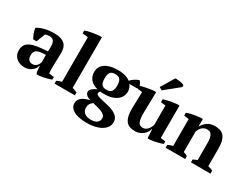

<svg xmlns="http://www.w3.org/2000/svg" viewBox="-89 -1407 2898 2260"><g transform="rotate(30 1359.5 -276.5)"><path d="M245 -68Q266 -68 281 -76Q296 -84 306.5 -95Q317 -106 322.5 -119Q328 -132 331 -142V-242Q284 -241 254 -236Q224 -231 207 -219.5Q190 -208 183.5 -190.5Q177 -173 177 -148Q177 -110 195 -89Q213 -68 245 -68ZM470 -145Q470 -123 470.5 -107Q471 -91 473 -73L542 -63V-28Q530 -22 509.5 -16Q489 -10 466.5 -4.5Q444 1 422 4.5Q400 8 383 10H349Q339 -13 337 -36Q335 -59 334 -92H329Q324 -72 312 -53.5Q300 -35 281.5 -20.5Q263 -6 238 3Q213 12 182 12Q149 12 121 2Q93 -8 72 -26Q51 -44 39 -69.5Q27 -95 27 -127Q27 -172 44 -201Q61 -230 97.5 -248.5Q134 -267 191.5 -276Q249 -285 331 -289Q334 -319 334 -343Q334 -389 324 -415Q309 -455 259 -455Q228 -455 202 -445L155 -325H111Q103 -337 95.5 -352.5Q88 -368 81.5 -385.5Q75 -403 70.5 -421Q66 -439 64 -456Q102 -482 162 -497Q222 -512 289 -512Q346 -512 382 -499.5Q418 -487 438.5 -465.5Q459 -444 467 -415Q475 -386 475 -353Q475 -293 472.5 -244.5Q470 -196 470 -145Z M864 0H588V-39Q621 -55 654 -63V-669L578 -677V-716Q591 -722 614 -728Q637 -734 663.5 -738.5Q690 -743 716.5 -746.5Q743 -750 764 -752H798V-63Q831 -55 864 -39Z M1067 -348Q1067 -296 1084.5 -269Q1102 -242 1153 -242Q1202 -242 1220.5 -269.5Q1239 -297 1239 -348Q1239 -402 1220 -428.5Q1201 -455 1153 -455Q1103 -455 1085 -429Q1067 -403 1067 -348ZM1279 76Q1279 49 1262.5 32.5Q1246 16 1220 5.5Q1194 -5 1161.5 -12.5Q1129 -20 1097 -30Q1071 -10 1060 10Q1049 30 1049 58Q1049 104 1080.5 129.5Q1112 155 1169 155Q1225 155 1252 131.5Q1279 108 1279 76ZM1153 -512Q1218 -512 1261 -498.5Q1304 -485 1326 -465Q1373 -516 1434 -536Q1441 -531 1448 -521.5Q1455 -512 1460 -501Q1465 -490 1468 -479Q1471 -468 1471 -461L1458 -437H1353Q1364 -423 1373.5 -400.5Q1383 -378 1383 -347Q1383 -314 1369 -285Q1355 -256 1326.5 -233.5Q1298 -211 1254.5 -198Q1211 -185 1153 -185Q1136 -185 1122.5 -185.5Q1109 -186 1099 -188Q1095 -182 1090.5 -173.5Q1086 -165 1086 -157Q1086 -140 1110 -130Q1134 -120 1171 -112Q1208 -104 1250.5 -94Q1293 -84 1330 -67.5Q1367 -51 1392.5 -24Q1418 3 1418 48Q1418 86 1397.5 116Q1377 146 1340.5 167.5Q1304 189 1254.5 200.5Q1205 212 1149 212Q1083 212 1036.5 201.5Q990 191 961 173Q932 155 918.5 132Q905 109 905 84Q905 56 916 36Q927 16 947 1Q967 -14 993.5 -24Q1020 -34 1052 -42Q1037 -46 1023 -52Q1009 -58 998 -66.5Q987 -75 980 -86.5Q973 -98 973 -113Q973 -126 981 -138.5Q989 -151 1002 -161.5Q1015 -172 1030 -180.5Q1045 -189 1060 -195Q997 -209 960 -249.5Q923 -290 923 -353Q923 -428 985 -470Q1047 -512 1153 -512Z M1524 -198Q1524 -261 1527 -315Q1530 -369 1530 -429L1464 -437V-476Q1480 -482 1503.5 -488Q1527 -494 1552 -498.5Q1577 -503 1600.5 -506.5Q1624 -510 1640 -512H1674Q1674 -437 1671 -364.5Q1668 -292 1668 -222Q1668 -140 1684.5 -104Q1701 -68 1746 -68Q1777 -68 1803.5 -91.5Q1830 -115 1847 -167V-429L1782 -437V-476Q1797 -482 1819.5 -488Q1842 -494 1866.5 -498.5Q1891 -503 1915 -506.5Q1939 -510 1957 -512H1991V-71L2057 -63V-28Q2043 -22 2022 -16Q2001 -10 1978 -4.5Q1955 1 1932.5 4.5Q1910 8 1892 10H1858L1851 -109H1847Q1842 -88 1829 -66.5Q1816 -45 1795.5 -27.5Q1775 -10 1747 1Q1719 12 1685 12Q1647 12 1617.5 2.5Q1588 -7 1567 -31Q1546 -55 1535 -95.5Q1524 -136 1524 -198ZM1788 -763Q1794 -765 1808 -765Q1810 -764 1814 -764Q1832 -764 1852.5 -761Q1873 -758 1889.5 -752.5Q1906 -747 1911 -741V-717L1720 -562L1680 -584Z M2707 0H2442V-39Q2455 -46 2467.5 -51.5Q2480 -57 2497 -63V-298Q2497 -361 2479 -396.5Q2461 -432 2415 -432Q2377 -432 2349.5 -407.5Q2322 -383 2308 -341V-63Q2324 -59 2336.5 -53.5Q2349 -48 2363 -39V0H2098V-39Q2123 -52 2164 -63V-429L2098 -437V-476Q2111 -482 2132 -487.5Q2153 -493 2177.5 -498Q2202 -503 2227.5 -506.5Q2253 -510 2274 -512H2308V-409H2309Q2330 -451 2372 -481.5Q2414 -512 2474 -512Q2513 -512 2544 -502.5Q2575 -493 2596.5 -469Q2618 -445 2629.5 -404.5Q2641 -364 2641 -302V-63Q2681 -56 2707 -39Z"/></g></svg>

Font: PTSerif
Style: Bold
Weight: 700
Designer: A.Korolkova, O.Umpeleva, V.Yefimov
Foundry: ParaType Ltd
Version: Version 1.000W OFL; ttfautohint (v1.2) -l 8 -r 50 -G 200 -x 